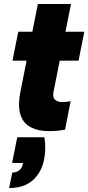

<svg xmlns="http://www.w3.org/2000/svg" viewBox="-20 -660 445 968"><path d="M204 32Q209 65 208 93.5Q207 122 202 145Q190 208 146 248Q102 288 26 288L42 210Q63 210 77 198.5Q91 187 94 170L96 162L41 161L67 32ZM143 -500 171 -640H338L310 -500H405L376 -354H281L250 -198Q244 -170 256.5 -158Q269 -146 291.5 -145.5Q314 -145 336 -150L308 -6Q249 4 202 0Q155 -4 123.5 -25.5Q92 -47 81 -89.5Q70 -132 83 -198L114 -354H43L72 -500Z"/></svg>

Font: Albert Sans Black
Style: Italic
Weight: 900
Italic angle: -11.25°
Designer: Andreas Rasmussen
Foundry: a.Foundry
Version: Version 1.025